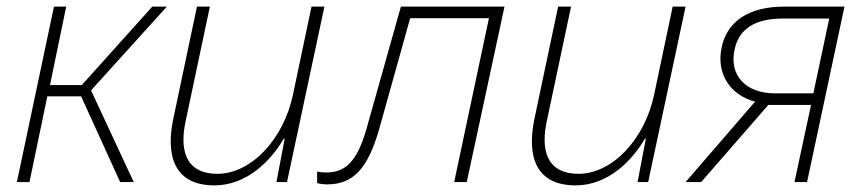

<svg xmlns="http://www.w3.org/2000/svg" viewBox="-20 -550 2599 580"><path d="M31 0H69L123 -259H225L343 0H384L255 -277L484 -530H440L227 -293H131L180 -530H143Z M628 10C726 10 799 -65 837 -131H840L815 0H847L960 -530H921L865 -264C837 -130 739 -25 637 -25C536 -25 523 -103 541 -185L614 -530H575L503 -189C481 -81 505 10 628 10Z M968 7C1049 7 1092 -43 1126 -162L1219 -495H1457L1352 0H1390L1504 -530H1191L1088 -164C1059 -60 1022 -29 966 -29C959 -29 950 -29 938 -32V3C944 5 956 7 968 7Z M1719 10C1817 10 1890 -65 1928 -131H1931L1906 0H1938L2051 -530H2012L1956 -264C1928 -130 1830 -25 1728 -25C1627 -25 1614 -103 1632 -185L1705 -530H1666L1594 -189C1572 -81 1596 10 1719 10Z M2051 0H2098L2301 -233H2430L2380 0H2418L2531 -530H2348C2242 -530 2176 -485 2160 -407C2143 -328 2185 -263 2261 -243ZM2321 -268C2233 -268 2182 -322 2199 -400C2212 -463 2261 -494 2345 -494H2485L2437 -268Z"/></svg>

Font: Noto Sans ExtraLight
Style: Italic
Weight: 200
Italic angle: -12°
Designer: Monotype Design Team
Foundry: Monotype Imaging Inc.
Version: Version 2.013